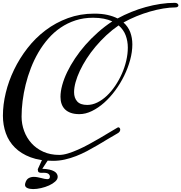

<svg xmlns="http://www.w3.org/2000/svg" viewBox="-78 -1094 1269 1345"><path d="M581.5 -998.5Q634.8 -998.5 674.8 -989.5Q714.8 -980.5 745.6 -964.8Q791.5 -989.7 841.3 -1010Q891.1 -1030.3 942.4 -1044.4Q993.7 -1058.6 1045.4 -1066.4Q1097.2 -1074.2 1147 -1074.2Q1158.7 -1074.2 1165.3 -1068.6Q1171.9 -1063 1171.9 -1056.2Q1171.9 -1050.8 1166.5 -1046.4Q1161.1 -1042 1149.9 -1042Q1111.3 -1042 1065.9 -1034.4Q1020.5 -1026.9 972.9 -1013.2Q925.3 -999.5 877.7 -980Q830.1 -960.4 787.1 -936.5Q819.8 -907.2 834.5 -868.2Q849.1 -829.1 849.1 -783.2Q849.1 -730.5 833.7 -674.1Q818.4 -617.7 791.7 -563.2Q765.1 -508.8 729 -460Q692.9 -411.1 651.6 -374.5Q610.4 -337.9 565.9 -316.2Q521.5 -294.4 478 -294.4Q443.4 -294.4 418.5 -303.2Q393.6 -312 377.4 -327.9Q361.3 -343.8 353.5 -366Q345.7 -388.2 345.7 -415.5Q345.7 -453.6 357.9 -498Q370.1 -542.5 392.8 -589.6Q415.5 -636.7 447.8 -685.1Q480 -733.4 520.3 -779.3Q560.5 -825.2 608.2 -867.4Q655.8 -909.7 708.5 -944.3Q682.1 -956.5 648.9 -963.1Q615.7 -969.7 574.2 -969.7Q507.8 -969.7 450.9 -951.2Q394 -932.6 346.4 -900.1Q298.8 -867.7 260 -823.2Q221.2 -778.8 190.9 -726.8Q160.6 -674.8 138.4 -617.4Q116.2 -560.1 101.8 -501.7Q87.4 -443.4 80.3 -386.2Q73.2 -329.1 73.2 -277.3Q73.2 -224.6 91.1 -176.3Q108.9 -127.9 142.6 -90.6Q176.3 -53.2 225.3 -31Q274.4 -8.8 336.9 -8.8Q364.3 -8.8 397.9 -19Q431.6 -29.3 468.5 -45.7Q505.4 -62 543.7 -82.8Q582 -103.5 618.4 -124.8Q654.8 -146 687.5 -166Q720.2 -186 746.1 -200.7Q748 -202.1 751 -202.1Q756.3 -202.1 760.3 -197.3Q764.2 -192.4 764.2 -185.5Q764.2 -179.2 760 -172.4Q755.9 -165.5 746.1 -160.2Q711.9 -141.1 676.8 -119.6Q641.6 -98.1 605.2 -76.7Q568.8 -55.2 531.2 -35.4Q493.7 -15.6 454.8 -0.5Q416 14.6 375.7 23.7Q335.4 32.7 293.9 32.7Q202.1 32.7 136 7.8Q69.8 -17.1 26.6 -60.1Q-16.6 -103 -37.1 -160.6Q-57.6 -218.3 -57.6 -283.7Q-57.6 -360.8 -37.6 -443.8Q-17.6 -526.9 20.8 -606.2Q59.1 -685.5 114.5 -756.8Q169.9 -828.1 241 -881.8Q312 -935.5 397.7 -967Q483.4 -998.5 581.5 -998.5ZM533.2 -358.9Q568.8 -358.9 604 -376.2Q639.2 -393.6 670.7 -423.3Q702.1 -453.1 729 -492.9Q755.9 -532.7 775.6 -577.1Q795.4 -621.6 806.4 -668.9Q817.4 -716.3 817.4 -760.7Q817.4 -806.6 802.2 -846.7Q787.1 -886.7 752.9 -916Q707.5 -884.8 666.7 -846.7Q626 -808.6 591.3 -767.3Q556.6 -726.1 528.8 -682.9Q501 -639.6 481.4 -597.9Q461.9 -556.2 451.4 -518.1Q440.9 -480 440.9 -448.2Q440.9 -407.7 462.9 -383.3Q484.9 -358.9 533.2 -358.9ZM98.6 190.4Q106 163.6 122.3 154.3Q138.7 145 158.7 145Q171.4 145 184.6 147.5Q197.8 149.9 210.2 153.1Q222.7 156.2 233.6 158.7Q244.6 161.1 252.9 161.1Q261.2 161.1 266.4 157.5Q271.5 153.8 271.5 144Q271.5 131.8 261.5 124Q251.5 116.2 226.6 116.2Q222.2 116.2 218 116.5Q213.9 116.7 210 116.7Q200.2 116.7 193.6 112.5Q187 108.4 186.5 91.8L217.8 22.9H261.2L218.3 88.4Q247.6 89.4 268.1 94Q288.6 98.6 301.5 106.2Q314.5 113.8 320.3 123.5Q326.2 133.3 326.2 144.5Q326.2 162.1 308.8 177.7Q291.5 193.4 265.6 205.1Q239.7 216.8 209.7 223.6Q179.7 230.5 154.3 230.5Q129.4 230.5 113.3 223.1Q97.2 215.8 97.2 200.2Q97.2 195.8 98.6 190.4Z"/></svg>

Font: Meddon
Style: Regular
Weight: 400
Designer: Vernon Adams
Foundry: Vernon Adams
Version: Version 1.000